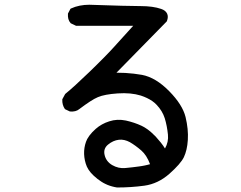

<svg xmlns="http://www.w3.org/2000/svg" viewBox="-20 -748 1040 829"><path d="M485.4 61.5Q480 60.5 474.9 59.6Q469.7 58.6 464.6 57.1Q459.5 55.7 454.3 54Q449.2 52.2 444.3 50.3Q439.5 48.3 434.6 45.9Q426.3 42 418 36.6Q409.7 31.2 401.1 24.7Q392.6 18.1 384.3 10.3Q357.9 -14.2 350.1 -42Q341.8 -68.8 343.3 -96.7Q344.2 -110.4 347.4 -123Q350.6 -135.7 356.4 -147.5Q360.4 -154.8 366 -162.4Q371.6 -169.9 378.2 -177Q384.8 -184.1 393.1 -191.4Q418 -213.4 451.7 -224.1Q485.8 -235.4 523.9 -227.5Q560.5 -219.2 590.8 -205.1Q601.1 -200.2 611.3 -193.4Q621.6 -186.5 631.6 -178Q641.6 -169.4 651.4 -159.2Q663.6 -146 674.1 -132.8Q684.6 -119.6 692.4 -106.9Q708.5 -135.3 705.1 -167Q701.2 -205.1 691.4 -237.3Q681.2 -269.5 655.8 -295.9Q647.5 -304.7 637.2 -311.8Q627 -318.8 614.7 -324.7Q602.5 -330.6 587.9 -335.4Q545.4 -348.6 488.3 -344.7Q431.2 -340.8 402.8 -328.6Q388.7 -322.8 368.4 -309.6Q348.1 -296.4 322.3 -276.9Q307.6 -264.6 282.7 -266.6H281.7L280.8 -267.1L262.2 -275.9L260.7 -276.9L259.8 -277.8Q248 -295.4 249 -317.9V-318.8L249.5 -320.3L261.2 -341.8L262.2 -342.8L262.7 -343.3Q297.9 -371.6 366.7 -438Q383.8 -454.6 398.9 -469.5Q414.1 -484.4 427 -497.6Q439.9 -510.7 450.9 -522.2Q461.9 -533.7 470.7 -543.5Q503.4 -579.6 555.2 -636.7H309.6H308.1L307.1 -637.2L286.6 -647L285.6 -647.5L284.7 -648.4Q277.8 -656.2 275.1 -666.3Q272.5 -676.3 273.4 -688V-689L273.9 -690.4L283.7 -709L284.7 -710.4L286.6 -711.4Q304.7 -719.7 324.5 -723.6Q344.2 -727.5 365.2 -727.5Q534.2 -721.7 586.9 -721.7Q640.6 -721.7 675.8 -709.5Q694.8 -703.1 701.4 -689.5Q708 -675.8 700.7 -657.2L700.2 -655.8L699.7 -655.3L482.9 -434.1Q502.4 -434.1 521 -433.1Q539.6 -432.1 557.6 -429.9Q575.7 -427.7 592.8 -424.8Q652.3 -413.6 710.4 -354.5Q768.1 -295.9 781.2 -242.7Q793.9 -189.9 791 -144Q789.6 -121.1 785.2 -102.5Q780.8 -84 773.9 -69.3Q759.8 -40.5 711.4 2.4Q662.6 45.4 603.5 53.7Q545.4 61.5 486.3 61.5H485.8ZM627.9 -39.1Q613.3 -78.1 590.3 -98.1Q564.9 -120.1 540.5 -134.3Q528.8 -140.6 516.8 -143.3Q504.9 -146 492.7 -144.5Q468.3 -141.6 446.3 -123.5Q425.3 -106 431.6 -79.1Q438 -50.8 464.4 -35.2Q491.7 -19.5 521 -22.5Q552.2 -25.4 580.1 -29.3Q586.4 -30.3 592.5 -31.2Q598.6 -32.2 604.5 -33.4Q610.4 -34.7 616.5 -36.1Q622.6 -37.6 627.9 -39.1Z"/></svg>

Font: NaikaiFont
Style: SemiBold
Weight: 600
Version: Version 1.89